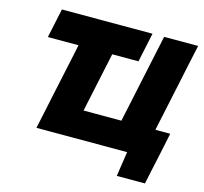

<svg xmlns="http://www.w3.org/2000/svg" viewBox="-120 -847 1200 1132"><g transform="rotate(15 480.0 -281.0)"><path d="M687.5 151 710 0H156.5Q168.5 -56.5 180 -109.5Q191 -162 205.5 -231L250.5 -441Q256 -466.5 261 -490Q265.5 -513 270 -534.5H83L121 -713H674L636 -534.5H476Q471.5 -513 466.5 -489.8Q461.5 -466.5 456 -441L418.5 -264.5Q413 -238.5 408 -215.5Q403 -192 398.5 -170.5H629.5Q634 -192.5 639 -215.8Q644 -239 649.5 -264.5L694 -474Q709 -543.5 720.5 -598.5Q732 -653 745 -713H952.5Q939.5 -653.5 927.8 -598.8Q916 -544 901.5 -474L857 -264.5Q851.5 -239 846.5 -215.8Q841.5 -192.5 837 -170.5H927.5Q919 -130 910.5 -88.5Q901.5 -47 893 -6.5Q884.5 32 876 72Q867.5 112 859.5 151Z"/></g></svg>

Font: Heraclito ExtraBold
Style: Italic
Weight: 800
Italic angle: -12°
Designer: Kostas Bartsokas (font) & Cristiano Sobral (main changes)
Foundry: Kostas Bartsokas (font) & Cristiano Sobral (main changes)
Version: Version 1.00;July 8, 2020;FontCreator 13.0.0.2655 64-bit